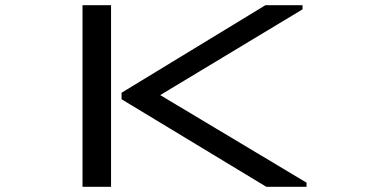

<svg xmlns="http://www.w3.org/2000/svg" viewBox="-20 -720 1410 740"><path d="M298 -700V0H408V-700ZM448.5 -337.5 1006.5 0H1161.5V-16L597.5 -353.5L1146 -684V-700H1003L448.5 -362.5Z"/></svg>

Font: Melete
Style: Regular
Weight: 400
Width: 6
Designer: Sora Sagano
Foundry: DOT COLON
Version: Version 0.200;FEAKit 1.0